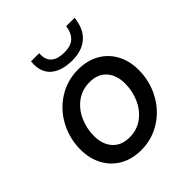

<svg xmlns="http://www.w3.org/2000/svg" viewBox="-194 -825 962 962"><g transform="rotate(-45 287.0 -344.0)"><path d="M42 -209.5Q42 -286.5 77.5 -353.8Q113 -421 176.2 -461.2Q239.5 -501.5 318 -501.5Q381.5 -501.5 429.8 -474.2Q478 -447 504.5 -398Q531 -349 531 -285.5Q531 -207 495.2 -139.5Q459.5 -72 396.5 -31.8Q333.5 8.5 255.5 8.5Q192 8.5 143.5 -19Q95 -46.5 68.5 -96Q42 -145.5 42 -209.5ZM434.5 -285Q434.5 -345 402.8 -380.5Q371 -416 314 -416Q259 -416 219 -386Q179 -356 158.5 -308.2Q138 -260.5 138 -209.5Q138 -149.5 170.2 -113.8Q202.5 -78 260 -78Q313 -78 352.8 -107.5Q392.5 -137 413.5 -184.5Q434.5 -232 434.5 -285ZM178.5 -667Q178 -677.5 179.5 -697H237.5Q237 -693 237 -685Q237 -649 260 -629.5Q283 -610 330.5 -610Q376 -610 399.8 -632.5Q423.5 -655 428.5 -697H488.5Q480.5 -625.5 439.5 -589.5Q398.5 -553.5 330 -553.5Q263 -553.5 222.5 -582Q182 -610.5 178.5 -667Z"/></g></svg>

Font: HK Grotesk Medium
Style: Italic
Weight: 500
Italic angle: -8°
Designer: Alfredo Marco Pradil
Foundry: Hanken Design Co.
Version: Version 3.004